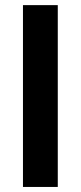

<svg xmlns="http://www.w3.org/2000/svg" viewBox="-20 -740 320 760"><path d="M70.9 0V-719.7H208.7V0Z"/></svg>

Font: Reddit Sans Condensed
Style: Regular
Weight: 400
Designer: Stephen Hutchings
Foundry: Reddit
Version: Version 1.014